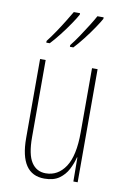

<svg xmlns="http://www.w3.org/2000/svg" viewBox="-87 -819 583 881"><g transform="rotate(10 204.0 -378.0)"><path d="M337 -527V0H317L316 -112H314Q307 -83 292.5 -55Q278 -27 252 -8.5Q226 10 183 10Q69 10 69 -159V-527H95V-167Q95 -87 118.5 -51Q142 -15 185 -15Q242 -15 276.5 -67Q311 -119 311 -228V-527ZM323 -759Q315 -744 295.5 -715Q276 -686 252.5 -656Q229 -626 210 -606H194V-614Q211 -635 230.5 -664Q250 -693 267.5 -721Q285 -749 294 -766H323ZM213 -759Q205 -744 185.5 -715Q166 -686 142.5 -656Q119 -626 100 -606H84V-614Q102 -637 121.5 -666Q141 -695 157.5 -722Q174 -749 184 -766H213Z"/></g></svg>

Font: Noto Sans Thai Looped ExtraCondensed Thin
Style: Regular
Weight: 100
Width: 2
Designer: Sasikarn Vongin, Ben Mitchell
Foundry: The Fontpad Ltd
Version: Version 1.001; ttfautohint (v1.8.4.7-5d5b)